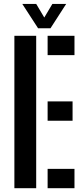

<svg xmlns="http://www.w3.org/2000/svg" viewBox="-20 -988 439 1008"><path d="M55.5 0V-800H170V0ZM230 -698.5V-800H371V-698.5ZM230 -354V-455.5H361V-354ZM230 0V-101.5H371V0ZM180 -839.5 97 -967.5H170L212.5 -896L255 -967.5H327.5L245 -839.5Z"/></svg>

Font: Big Shoulders Stencil Text
Style: Bold
Weight: 700
Designer: Patric King
Foundry: XO Type Co
Version: Version 1.000